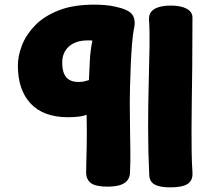

<svg xmlns="http://www.w3.org/2000/svg" viewBox="-20 -787 950 827"><path d="M444 17Q392 17 371.5 1.5Q351 -14 351 -45Q351 -66 352 -95.5Q353 -125 353.5 -159.5Q354 -194 354 -228.5Q354 -263 353 -293Q337 -286 312.5 -284Q288 -282 274 -282Q167 -282 112 -341Q57 -400 57 -504Q57 -546 74.5 -591.5Q92 -637 130.5 -677Q169 -717 232 -742Q295 -767 386 -767Q409 -767 433 -765Q457 -763 478 -758Q534 -746 549.5 -724.5Q565 -703 558 -668Q552 -640 548.5 -595.5Q545 -551 543 -502Q541 -453 540 -410.5Q539 -368 539 -345Q539 -291 540 -239Q541 -187 541.5 -138.5Q542 -90 540 -44Q539 -13 515 2Q491 17 444 17ZM318 -434Q332 -434 341 -436Q350 -438 363 -442Q365 -483 367 -526Q369 -569 378 -612Q374 -613 369 -613Q364 -613 359 -613Q331 -613 310.5 -606Q290 -599 276 -586Q262 -573 255 -556Q248 -539 248 -518Q248 -488 256 -469.5Q264 -451 279.5 -442.5Q295 -434 318 -434ZM713 20Q668 20 646.5 8Q625 -4 623 -30Q618 -133 618 -234.5Q618 -336 620.5 -426Q623 -516 624 -586.5Q625 -657 622 -698Q619 -732 644 -747.5Q669 -763 715 -763Q759 -763 784 -749.5Q809 -736 809 -711Q809 -588 808 -498.5Q807 -409 806 -344Q805 -279 805 -229Q805 -179 805.5 -135Q806 -91 809 -43Q811 -10 788.5 5Q766 20 713 20Z"/></svg>

Font: Playpen Sans ExtraBold
Style: Regular
Weight: 800
Designer: Laura Meseguer, Veronika Burian, José Scaglione
Foundry: TypeTogether
Version: Version 1.001